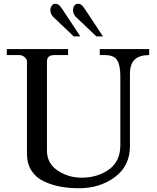

<svg xmlns="http://www.w3.org/2000/svg" viewBox="-20 -983 834 1018"><path d="M16 -691V-723H341V-691H264Q229 -689 229 -657V-184Q229 -117 285.5 -79Q342 -41 412 -41Q498 -41 558 -84.5Q618 -128 618 -212V-580Q618 -637 601 -664Q584 -691 536 -691H509V-723H771V-691Q720 -691 694.5 -667.5Q669 -644 669 -590V-209Q669 -103 589 -44Q509 15 400 15Q346 15 300 6.5Q254 -2 212.5 -21.5Q171 -41 147 -78Q123 -115 123 -167V-656Q123 -670 110 -680.5Q97 -691 83 -691ZM312 -932 406 -790H398Q389 -790 380 -790H371L272 -884Q247 -904 247 -930Q247 -942 254 -952.5Q261 -963 272 -963Q285 -963 293 -956Q301 -949 312 -932ZM432 -932 526 -790H518Q509 -790 500 -790H491L392 -884Q367 -904 367 -930Q367 -942 374 -952.5Q381 -963 392 -963Q405 -963 413 -956Q421 -949 432 -932Z"/></svg>

Font: Academico
Style: Regular
Weight: 400
Foundry: Steinberg Media Technologies GmbH
Version: Version 0.902